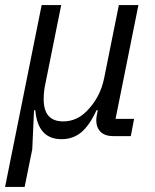

<svg xmlns="http://www.w3.org/2000/svg" viewBox="-24 -536 612 756"><path d="M73 200H-4L140 -516H217L153 -198Q148 -173 148 -145Q148 -58 225 -58Q278 -58 318 -99Q371 -153 386 -228L444 -516H521L431 -68H504L491 0H422Q389 0 372 -17Q355 -34 355 -63Q355 -73 359 -92L361 -102H356Q329 -43 296.5 -15.5Q264 12 218 12Q125 12 115 -102H110L103 52Z"/></svg>

Font: Aneliza
Style: Italic
Weight: 400
Italic angle: -11.31°
Designer: Mike Abbink, Paul van der Laan, Pieter van Rosmalen
Foundry: Bold Monday
Version: Version 3.0